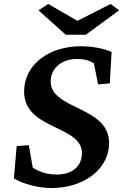

<svg xmlns="http://www.w3.org/2000/svg" viewBox="-20 -936 620 967"><path d="M240 11C395 11 514 -75 528 -192C555 -410 216 -375 236 -539C243 -599 296 -639 368 -639C403 -639 429 -632 453 -617L474 -511L533 -516L542 -674C504 -692 444 -703 387 -703C235 -703 118 -621 103 -501C75 -272 412 -315 392 -151C385 -92 338 -57 265 -57C221 -57 178 -69 145 -92L125 -205L64 -200L50 -38C95 -9 174 11 240 11ZM174 -884 311 -761H412L580 -884L537 -916L370 -831L223 -916Z"/></svg>

Font: TPK Tissa Web SemiBold
Style: Italic
Weight: 600
Italic angle: -7°
Designer: Jacques Le Bailly, Suppakit Chalermlarp | Katatrad Co.,Ltd.
Foundry: Jacques Le Bailly, Cadson Demak Co.,Ltd.
Version: Version 5.000;Glyphs 3.1.2 (3151)